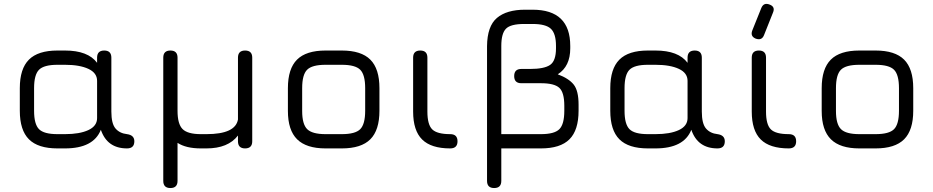

<svg xmlns="http://www.w3.org/2000/svg" viewBox="-20 -749 4709 969"><path d="M80 -190V-304Q80 -402 126 -448Q172 -494 270 -494H308Q424 -494 470 -432V-458Q470 -494 506 -494Q542 -494 542 -458V-186Q542 -125 563 -100.5Q584 -76 621 -72Q658 -67 658 -36Q658 0 621 0Q521 0 489 -94Q452 0 308 0H270Q172 0 126 -46Q80 -92 80 -190ZM152 -190Q152 -122 177 -97Q202 -72 270 -72H308Q382 -72 426 -92.5Q470 -113 470 -153V-341Q470 -381 426 -401.5Q382 -422 308 -422H270Q202 -422 177 -397Q152 -372 152 -304Z M804 164V-458Q804 -494 840 -494Q876 -494 876 -458V-190Q876 -123 901.5 -97.5Q927 -72 994 -72H1022Q1168 -72 1181 -146V-458Q1181 -494 1217 -494Q1253 -494 1253 -458V-36Q1253 0 1217 0Q1181 0 1181 -36V-65Q1131 0 1022 0H994Q919 0 876 -28V164Q876 200 840 200Q804 200 804 164Z M1623 0Q1526 0 1479.5 -46Q1433 -92 1433 -189V-304Q1433 -402 1479 -448Q1525 -494 1623 -494H1705Q1803 -494 1849 -448Q1895 -402 1895 -304V-190Q1895 -92 1849 -46Q1803 0 1705 0ZM1505 -189Q1505 -122 1530.5 -97Q1556 -72 1623 -72H1705Q1773 -72 1798 -97Q1823 -122 1823 -190V-304Q1823 -372 1798 -397Q1773 -422 1705 -422H1623Q1555 -422 1530 -397Q1505 -372 1505 -304Z M2252 0Q2156 0 2110.5 -45Q2065 -90 2065 -186V-458Q2065 -494 2101 -494Q2137 -494 2137 -458V-186Q2137 -120 2161.5 -96Q2186 -72 2252 -72Q2289 -72 2289 -36Q2289 0 2252 0Z M2438 164V-516Q2439 -617 2488 -658.5Q2537 -700 2630 -700H2668Q2858 -700 2858 -517V-505Q2858 -414 2795 -374Q2851 -353 2875.5 -322Q2900 -291 2900 -221V-190Q2900 -92 2854 -46Q2808 0 2710 0H2510V164Q2510 200 2474 200Q2438 200 2438 164ZM2510 -72H2710Q2778 -72 2803 -97Q2828 -122 2828 -190V-215Q2828 -282 2803 -305.5Q2778 -329 2710 -329H2611Q2575 -329 2575 -365Q2575 -401 2611 -401H2655Q2727 -401 2756.5 -421.5Q2786 -442 2786 -505V-517Q2786 -579 2760.5 -603.5Q2735 -628 2668 -628H2625Q2557 -628 2533.5 -604Q2510 -580 2510 -517Z M3060 -190V-304Q3060 -402 3106 -448Q3152 -494 3250 -494H3288Q3404 -494 3450 -432V-458Q3450 -494 3486 -494Q3522 -494 3522 -458V-186Q3522 -125 3543 -100.5Q3564 -76 3601 -72Q3638 -67 3638 -36Q3638 0 3601 0Q3501 0 3469 -94Q3432 0 3288 0H3250Q3152 0 3106 -46Q3060 -92 3060 -190ZM3132 -190Q3132 -122 3157 -97Q3182 -72 3250 -72H3288Q3362 -72 3406 -92.5Q3450 -113 3450 -153V-341Q3450 -381 3406 -401.5Q3362 -422 3288 -422H3250Q3182 -422 3157 -397Q3132 -372 3132 -304Z M3794 -554Q3765 -566 3777 -596L3822 -708Q3834 -738 3864 -726Q3894 -715 3881 -685L3836 -572Q3825 -543 3794 -554ZM3961 0Q3865 0 3819.5 -45Q3774 -90 3774 -186V-458Q3774 -494 3810 -494Q3846 -494 3846 -458V-186Q3846 -120 3870.5 -96Q3895 -72 3961 -72Q3998 -72 3998 -36Q3998 0 3961 0Z M4317 0Q4220 0 4173.5 -46Q4127 -92 4127 -189V-304Q4127 -402 4173 -448Q4219 -494 4317 -494H4399Q4497 -494 4543 -448Q4589 -402 4589 -304V-190Q4589 -92 4543 -46Q4497 0 4399 0ZM4199 -189Q4199 -122 4224.5 -97Q4250 -72 4317 -72H4399Q4467 -72 4492 -97Q4517 -122 4517 -190V-304Q4517 -372 4492 -397Q4467 -422 4399 -422H4317Q4249 -422 4224 -397Q4199 -372 4199 -304Z"/></svg>

Font: Jura SemiBold
Style: Regular
Weight: 600
Designer: Daniel Johnson, Alexei Vanyashin
Foundry: Daniel Johnson
Version: Version 5.103